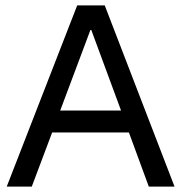

<svg xmlns="http://www.w3.org/2000/svg" viewBox="-20 -695 675 715"><path d="M5 0 267.5 -675H370L630 0H534.2L460 -201.7H174.2L98.3 0ZM204.2 -283.3H430.8L320 -583.3H316.7Z"/></svg>

Font: Funnel Sans
Style: Regular
Weight: 400
Designer: NORD ID, Kristian Moeller
Foundry: Dicotype
Version: Version 1.000